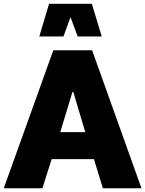

<svg xmlns="http://www.w3.org/2000/svg" viewBox="-25 -1004 774 1024"><path d="M250.5 -155.3 201.2 0H-4.9L259.3 -735.8H466.3L729.5 0H523.4L476.1 -155.3ZM361.3 -513.2 296.4 -299.3H429.7L366.2 -513.2ZM517.6 -809.6H389.2L351.1 -912.6L313.5 -809.6H184.6L236.8 -983.9H464.8Z"/></svg>

Font: Estedad-FD Black
Style: Regular
Weight: 900
Designer: Amin Abedi
Version: Version 7.3